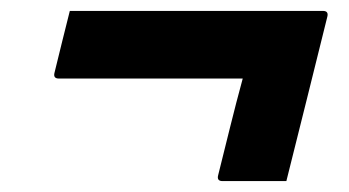

<svg xmlns="http://www.w3.org/2000/svg" viewBox="-20 -473 640 352"><path d="M108 -453H572Q583 -453 580 -442Q561 -366 542.5 -291Q524 -216 505 -141H388Q377 -141 380 -152Q391 -196 402 -240.5Q413 -285 425 -329H88Q77 -329 80 -340Q87 -369 94 -397Q101 -425 108 -453Z"/></svg>

Font: Recursive Mn Lnr St
Style: Bold Italic
Weight: 700
Italic angle: -15°
Monospace: yes
Version: Version 1.079;hotconv 1.0.112;makeotfexe 2.5.65598; ttfautoh